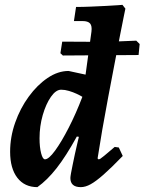

<svg xmlns="http://www.w3.org/2000/svg" viewBox="-20 -757 594 789"><path d="M417.2 -584.9 540 -589.9 553.9 -576 549.5 -530.9 393.4 -529.9 238.2 -528.9 228.3 -538.3 235.7 -585.9 417.2 -584.9ZM384.4 -102.3Q388.5 -102.3 392.4 -104.7Q396.4 -107.1 409.4 -117.8Q422.4 -128.5 451.3 -153.2L468.2 -150.9L484.4 -116.1Q437.1 -67.2 405.5 -39.4Q374 -11.7 352.5 0.1Q331.1 12 312 12Q269.2 12 269.2 -25.6Q269.2 -30.7 271.9 -45.8Q274.6 -60.9 278.9 -81.4Q283.1 -102 287.7 -123.6Q292.4 -145.1 296.9 -164.1Q301.4 -183.1 304.1 -194.8L295.7 -195.9Q251.3 -115.3 212.6 -65.9Q173.9 -16.5 133.6 12Q80.8 12 51.2 -26.5Q21.6 -65 21.6 -133.5Q21.6 -194.1 42.3 -252.9Q62.9 -311.8 98 -359.8Q133 -407.9 175.6 -436.6Q218.1 -465.4 261.9 -465.4L331.6 -450.3L355.8 -627Q358.8 -650.4 350.2 -660.5Q341.6 -670.5 318.9 -670.5H283.8L292.5 -728.4Q320.4 -728.4 353.3 -729.8Q386.2 -731.3 416 -732.7Q445.8 -734.2 464.5 -735.6Q483.2 -737.1 483.2 -737.1L495.3 -721.5Q495.3 -721.5 489 -691Q482.7 -660.6 472.6 -608.5Q462.5 -556.5 450.1 -491.5Q437.7 -426.6 424.6 -357.6Q411.5 -288.6 400.2 -223.2Q389 -157.9 381 -105.9ZM164.8 -102.3Q180.2 -102.3 206.4 -138.1Q232.6 -174 262.5 -232.4Q292.5 -290.8 318.5 -359.1Q309.7 -364.6 295.2 -371.4Q280.6 -378.2 263.6 -383.3Q246.6 -388.4 231.4 -388.4Q209.7 -388.4 189.2 -359Q168.7 -329.5 155.6 -284Q142.5 -238.4 142.5 -188.8Q142.5 -152.1 149 -127.2Q155.5 -102.3 164.8 -102.3Z"/></svg>

Font: Alegreya
Style: Italic
Weight: 400
Italic angle: -7°
Designer: Juan Pablo del Peral
Foundry: Huerta Tipografica
Version: Version 2.009